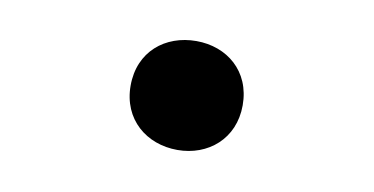

<svg xmlns="http://www.w3.org/2000/svg" viewBox="-36 -509 693 356"><g transform="rotate(10 310.0 -331.5)"><path d="M310.5 -229.5C368 -229.5 415.5 -268.5 415.5 -332C415.5 -396.5 368 -434.5 310.5 -434.5C252 -434.5 204.5 -396.5 204.5 -332C204.5 -268.5 252 -229.5 310.5 -229.5Z"/></g></svg>

Font: Monaspace Neon SemiBold
Style: Regular
Weight: 600
Designer: Riley Cran & the Lettermatic Team
Foundry: Lettermatic
Version: Version 1.200 (Monaspace Neon)